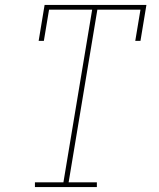

<svg xmlns="http://www.w3.org/2000/svg" viewBox="-20 -755 640 775"><path d="M121 0V-19H236L352 -716H178L157 -590H136L160 -735H571L547 -590H526L547 -716H373L257 -19H371V0Z"/></svg>

Font: Iosevka Etoile Thin Oblique
Style: Regular
Weight: 100
Italic angle: -9°
Designer: Belleve Invis
Foundry: Belleve Invis
Version: Version 15.5.2; ttfautohint (v1.8.4)